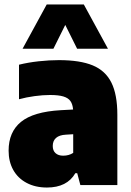

<svg xmlns="http://www.w3.org/2000/svg" viewBox="-20 -828 586 859"><path d="M505 -314V0H339.5L325.5 -53H317Q280 11 190 11Q138 11 99 -9.8Q60 -30.5 39.2 -67.8Q18.5 -105 18.5 -154Q18.5 -237.5 74 -282.8Q129.5 -328 251.5 -335L307 -338Q305 -362 295 -376Q285 -390 263.2 -396.5Q241.5 -403 204 -403Q172 -403 135 -398Q98 -393 65 -384V-538.5Q105 -548.5 152.8 -553.8Q200.5 -559 244 -559Q338 -559 394.8 -535.5Q451.5 -512 478.2 -458.8Q505 -405.5 505 -314ZM307.5 -144V-227.5L275 -225.5Q245.5 -224 230.8 -211Q216 -198 216 -175Q216 -154 228.5 -142.8Q241 -131.5 262.5 -131.5Q288.5 -131.5 307.5 -144ZM463 -610H325L272 -716.5L219 -610H81L189 -808H355Z"/></svg>

Font: Encode Sans Semi Condensed Black
Style: Regular
Weight: 900
Width: 4
Designer: Multiple Designers
Foundry: Impallari Type
Version: Version 2.000